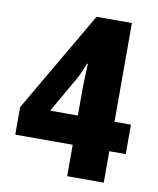

<svg xmlns="http://www.w3.org/2000/svg" viewBox="-76 -710 634 770"><g transform="rotate(10 241.0 -325.0)"><path d="M466 -128H399V0H250V-128H16V-240L255 -650H399V-248H466ZM250 -247V-362Q250 -376 251 -397.5Q252 -419 252.5 -436.5Q253 -454 254 -458H250Q242 -438 235 -421.5Q228 -405 218 -388L137 -247Z"/></g></svg>

Font: Noto Sans Telugu ExtraCondensed ExtraBold
Style: Regular
Weight: 800
Width: 2
Designer: Jelle Bosma - Monotype Design Team
Foundry: Monotype Imaging Inc.
Version: Version 2.005; ttfautohint (v1.8.4.7-5d5b)